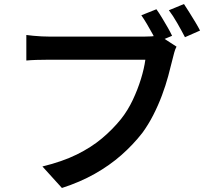

<svg xmlns="http://www.w3.org/2000/svg" viewBox="-20 -885 1040 955"><path d="M758 -839Q771 -821 785.5 -797Q800 -773 813.5 -749.5Q827 -726 836 -707L760 -675Q750 -696 737 -719.5Q724 -743 710.5 -766Q697 -789 683 -809ZM895 -865Q907 -847 922 -823Q937 -799 951.5 -775Q966 -751 975 -733L900 -700Q884 -731 862 -769.5Q840 -808 820 -834ZM858 -653Q851 -640 846.5 -623Q842 -606 838 -590Q829 -552 816.5 -506Q804 -460 785.5 -410.5Q767 -361 742.5 -313Q718 -265 688 -224Q642 -165 583.5 -113.5Q525 -62 451.5 -20.5Q378 21 288 50L191 -57Q290 -81 362 -116.5Q434 -152 487.5 -197Q541 -242 582 -293Q616 -336 640.5 -388Q665 -440 681 -492Q697 -544 703 -588Q689 -588 653 -588Q617 -588 568.5 -588Q520 -588 467.5 -588Q415 -588 366.5 -588Q318 -588 280 -588Q242 -588 225 -588Q192 -588 161.5 -587Q131 -586 111 -584V-711Q126 -709 146 -707Q166 -705 187.5 -704Q209 -703 225 -703Q240 -703 270 -703Q300 -703 340 -703Q380 -703 424 -703Q468 -703 512 -703Q556 -703 594 -703Q632 -703 660 -703Q688 -703 699 -703Q713 -703 732.5 -704Q752 -705 770 -710Z"/></svg>

Font: Noto Sans HK SemiBold
Style: Regular
Weight: 600
Version: Version 2.004-H2;hotconv 1.0.118;makeotfexe 2.5.65603